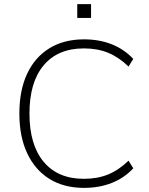

<svg xmlns="http://www.w3.org/2000/svg" viewBox="-20 -904 724 932"><path d="M388 8Q290 8 220 -35.5Q150 -79 112 -160Q74 -241 74 -353Q74 -465 111.5 -545.5Q149 -626 219.5 -669.5Q290 -713 388 -713Q462 -713 522.5 -689Q583 -665 627 -618L604 -581Q556 -627 504.5 -648Q453 -669 387 -669Q261 -669 192 -587Q123 -505 123 -353Q123 -201 192 -118.5Q261 -36 387 -36Q453 -36 504.5 -57Q556 -78 604 -124L627 -87Q583 -40 522.5 -16Q462 8 388 8ZM355 -817V-884H422V-817Z"/></svg>

Font: Nunito Sans 10pt ExtraLight
Style: Regular
Weight: 250
Designer: Vernon Adams
Foundry: Vernon Adams
Version: Version 3.101;gftools[0.9.27]